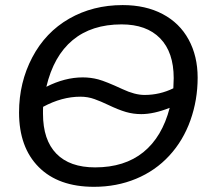

<svg xmlns="http://www.w3.org/2000/svg" viewBox="-20 -718 818 748"><path d="M458 -698.2Q547.4 -698.2 613.5 -663.3Q679.7 -628.4 714.8 -564Q750 -499.5 750 -415.5Q750 -328.6 721.9 -249.5Q693.8 -170.4 639.6 -111.6Q585.4 -52.7 510 -21.5Q434.6 9.8 346.2 9.8Q207.5 9.8 130.9 -67.1Q54.2 -144 54.2 -279.8Q54.2 -396.5 105.7 -494.4Q157.2 -592.3 249.5 -645.3Q341.8 -698.2 458 -698.2ZM293 -341.3Q221.2 -341.3 147.9 -301.8L147.5 -288.1V-274.9Q147.5 -172.9 199.5 -119.4Q251.5 -65.9 350.6 -65.9Q465.3 -65.9 538.6 -125.2Q611.8 -184.6 641.1 -297.9Q579.1 -273.4 530.3 -273.4Q499.5 -273.4 470.7 -281.7Q441.9 -290 399.9 -310.1Q373.5 -322.8 347.9 -332Q322.3 -341.3 293 -341.3ZM453.6 -623Q336.9 -623 262.9 -561.5Q189 -500 160.6 -379.9Q232.9 -416.5 302.2 -416.5Q333.5 -416.5 362.8 -408.7Q392.1 -400.9 457.5 -370.6Q505.4 -348.1 543 -348.1Q602.5 -348.1 655.3 -374L656.7 -413.6Q656.7 -514.6 603.8 -568.8Q550.8 -623 453.6 -623Z"/></svg>

Font: Liberation Sans
Style: Italic
Weight: 400
Italic angle: -12°
Designer: Steve Matteson
Foundry: Ascender Corporation
Version: Version 2.1.5